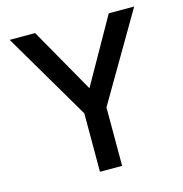

<svg xmlns="http://www.w3.org/2000/svg" viewBox="-105 -807 863 904"><g transform="rotate(-15 326.0 -355.0)"><path d="M272 0V-285L22 -710H146L326 -393L505 -710H629L380 -285V0Z"/></g></svg>

Font: Geist Med
Style: Regular
Weight: 400
Designer: Basement.studio, Andrés Briganti, Mateo Zaragoza
Foundry: Basement.studio, Vercel, Andrés Briganti, Guido Ferreyra, Mateo Zaragoza
Version: Version 1.401